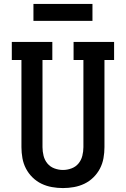

<svg xmlns="http://www.w3.org/2000/svg" viewBox="-20 -948 640 976"><path d="M300 8Q272 8 244 3Q216 -2 191 -14Q166 -26 145.5 -46Q125 -66 112 -91Q99 -116 94 -144Q89 -172 89 -200V-643H40V-735H246V-643H196V-200Q196 -178 201.5 -156Q207 -134 221 -117Q235 -100 256.5 -92Q278 -84 300 -84Q322 -84 343.5 -92Q365 -100 379 -117Q393 -134 398.5 -156Q404 -178 404 -200V-643H354V-735H560V-643H511V-200Q511 -172 506 -144Q501 -116 488 -91Q475 -66 454.5 -46Q434 -26 409 -14Q384 -2 356 3Q328 8 300 8ZM150 -842V-928H450V-842Z"/></svg>

Font: Iosevka Curly Slab SmBdEx
Style: Regular
Weight: 600
Width: 7
Monospace: yes
Designer: Belleve Invis
Foundry: Belleve Invis
Version: Version 11.1.0; ttfautohint (v1.8.3)